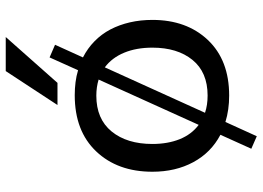

<svg xmlns="http://www.w3.org/2000/svg" viewBox="-140 -648 893 652"><g transform="rotate(-90 306.0 -321.5)"><path d="M308.1 10.7Q428.2 10.7 496.6 -61.5Q564.9 -133.8 564.9 -250Q564.9 -290.5 556.6 -326.4Q548.3 -362.3 532.5 -392.6Q516.6 -422.9 492.4 -446.5Q468.3 -470.2 437.5 -485.8L480.5 -580.6L437.5 -599.1L394 -502.4Q374.5 -508.3 353.3 -511Q332 -513.7 309.1 -513.7Q187.5 -513.7 118.4 -440.9Q49.3 -368.2 49.3 -250Q49.3 -171.4 81.8 -111.1Q114.3 -50.8 174.8 -19L127.4 85.9L169.9 104.5L218.3 -2Q259.3 10.7 308.1 10.7ZM403.8 -411.6Q436.5 -387.2 453.6 -345.7Q470.7 -304.2 470.7 -250Q470.7 -165 429 -113.8Q387.2 -62.5 308.1 -62.5Q292 -62.5 277.3 -64.7Q262.7 -66.9 249.5 -71.3ZM362.3 -432.6 208.5 -92.8Q176.3 -116.7 159.9 -157.2Q143.6 -197.8 143.6 -250Q143.6 -336.4 186 -388.4Q228.5 -440.4 307.6 -440.4Q336.9 -440.4 362.3 -432.6ZM275.9 -572.3 391.1 -748H506.8L351.1 -572.3Z"/></g></svg>

Font: Muli
Style: Regular
Weight: 400
Designer: Vernon Adams
Foundry: newtypography
Version: Version 2; ttfautohint (v1.00rc1.6-4cba) -l 8 -r 50 -G 200 -